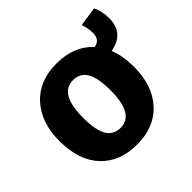

<svg xmlns="http://www.w3.org/2000/svg" viewBox="-157 -770 948 948"><g transform="rotate(-45 317.5 -296.0)"><path d="M635 -521Q635 -418 529 -399Q552 -341 552 -265Q552 -136 482.5 -59.5Q413 17 292 17Q171 17 101.5 -57.5Q32 -132 32 -266Q32 -395 101.5 -471.5Q171 -548 292 -548Q414 -548 484 -472Q527 -479 527 -527Q527 -560 515 -594L616 -609Q635 -573 635 -521ZM292 -99Q388 -99 388 -265Q388 -352 364.5 -392Q341 -432 292 -432Q196 -432 196 -266Q196 -179 219.5 -139Q243 -99 292 -99Z"/></g></svg>

Font: FiraGO
Style: Bold
Weight: 700
Designer: bBox Type
Foundry: bBox Type GmbH
Version: Version 1.001;PS 001.001;hotconv 1.0.88;makeotf.lib2.5.64775